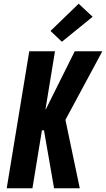

<svg xmlns="http://www.w3.org/2000/svg" viewBox="-20 -1010 569 1030"><path d="M270 0 216 -311H205L154 0H16L137 -735H275L224 -424H226L381 -735H529L331 -367L408 0ZM312 -786 251 -844 402 -990 477 -920Z"/></svg>

Font: Iosevka Heavy Oblique
Style: Regular
Weight: 900
Italic angle: -9°
Monospace: yes
Designer: Belleve Invis
Foundry: Belleve Invis
Version: Version 32.5.0; ttfautohint (v1.8.4)